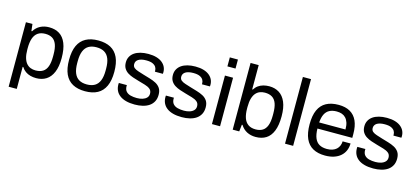

<svg xmlns="http://www.w3.org/2000/svg" viewBox="-68 -1280 4369 2010"><g transform="rotate(15 2116.0 -275.0)"><path d="M68.7 173V-526H139.4L148 -451.4H155Q182.4 -495.2 224.4 -516.6Q266.4 -538 318.7 -538Q384.6 -538 430.9 -509Q477.2 -480 502.2 -418.5Q527.3 -357.1 527.3 -259.2Q527.3 -166.6 501.7 -106.3Q476.2 -46 430.2 -17Q384.3 12 322.5 12Q289.3 12 259.3 4Q229.3 -4 204.9 -21.4Q180.5 -38.8 163.1 -66.1H156.7V173ZM295 -64.5Q343.6 -64.5 374.7 -84.1Q405.8 -103.6 420.8 -145.2Q435.7 -186.7 435.7 -251.8V-273.1Q435.7 -342 419.9 -383.3Q404 -424.6 373.4 -443.1Q342.7 -461.5 298.2 -461.5Q248.9 -461.5 217.4 -439.5Q185.8 -417.5 171.2 -374.8Q156.7 -332.1 156.7 -270.4V-254.7Q156.7 -200.1 167.6 -163.4Q178.5 -126.7 197.6 -105Q216.7 -83.3 241.7 -73.9Q266.7 -64.5 295 -64.5Z M851.8 12Q772.2 12 717.4 -17.5Q662.6 -47 634.5 -108Q606.5 -169 606.5 -263Q606.5 -358 634.5 -418.5Q662.6 -479 717.4 -508.5Q772.2 -538 851.8 -538Q932.3 -538 986.6 -508.5Q1040.9 -479 1069 -418.5Q1097.1 -358 1097.1 -263Q1097.1 -169 1069 -108Q1040.9 -47 986.6 -17.5Q932.3 12 851.8 12ZM851.8 -61.8Q903 -61.8 937.1 -81.9Q971.2 -102 988.3 -144.4Q1005.5 -186.7 1005.5 -252.3V-273.7Q1005.5 -339.8 988.3 -381.9Q971.2 -424 937.1 -444.1Q903 -464.2 851.8 -464.2Q800.5 -464.2 766.4 -444.1Q732.4 -424 715.2 -381.9Q698 -339.8 698 -273.7V-252.3Q698 -186.7 715.2 -144.4Q732.4 -102 766.4 -81.9Q800.5 -61.8 851.8 -61.8Z M1390 12Q1336.2 12 1295.3 0.9Q1254.4 -10.2 1227 -31.1Q1199.6 -51.9 1185.8 -81.2Q1171.9 -110.5 1171.9 -147.3Q1171.9 -151.9 1172.2 -156.3Q1172.5 -160.8 1172.9 -163.7H1259.9Q1259.4 -159.9 1259.4 -156.9Q1259.4 -154 1259.4 -151.1Q1259.9 -116.3 1277.6 -96.1Q1295.2 -75.9 1326 -67.8Q1356.8 -59.6 1395 -59.6Q1428.4 -59.6 1456 -68.4Q1483.6 -77.1 1500.5 -94.6Q1517.4 -112.2 1517.4 -138.6Q1517.4 -172 1495.5 -189.4Q1473.7 -206.9 1438.9 -217Q1404.1 -227.2 1365.7 -238.1Q1333.6 -247.1 1301.8 -257.9Q1269.9 -268.6 1244.4 -284.9Q1218.8 -301.2 1203.2 -326.9Q1187.6 -352.5 1187.6 -391.1Q1187.6 -426 1202.3 -453.1Q1217 -480.3 1244 -499.1Q1271.1 -517.9 1309.3 -527.7Q1347.5 -537.5 1394.6 -537.5Q1445.3 -537.5 1482.6 -526.3Q1520 -515.2 1544.8 -495.3Q1569.6 -475.4 1581.9 -449.6Q1594.2 -423.8 1594.2 -394.5Q1594.2 -389.4 1593.9 -383.8Q1593.7 -378.1 1593.2 -375.3H1506.8V-386.4Q1506.8 -406.4 1496.3 -424.4Q1485.7 -442.5 1460.5 -454.4Q1435.3 -466.4 1390 -466.4Q1361.4 -466.4 1340.2 -461.4Q1319 -456.5 1304.9 -447.4Q1290.9 -438.4 1283.8 -425.7Q1276.6 -413 1276.6 -396.5Q1276.6 -370.6 1293.9 -356.6Q1311.2 -342.6 1339.7 -333.7Q1368.2 -324.8 1400.9 -314.4Q1436 -304 1472.4 -293.2Q1508.8 -282.5 1539.5 -266.5Q1570.1 -250.5 1588.8 -223.1Q1607.4 -195.7 1607.4 -150.9Q1607.4 -109.1 1591 -78.2Q1574.7 -47.3 1545.5 -27.3Q1516.3 -7.4 1476.5 2.3Q1436.8 12 1390 12Z M1900 12Q1846.2 12 1805.3 0.9Q1764.4 -10.2 1737 -31.1Q1709.6 -51.9 1695.8 -81.2Q1681.9 -110.5 1681.9 -147.3Q1681.9 -151.9 1682.2 -156.3Q1682.5 -160.8 1682.9 -163.7H1769.9Q1769.4 -159.9 1769.4 -156.9Q1769.4 -154 1769.4 -151.1Q1769.9 -116.3 1787.6 -96.1Q1805.2 -75.9 1836 -67.8Q1866.8 -59.6 1905 -59.6Q1938.4 -59.6 1966 -68.4Q1993.6 -77.1 2010.5 -94.6Q2027.4 -112.2 2027.4 -138.6Q2027.4 -172 2005.5 -189.4Q1983.7 -206.9 1948.9 -217Q1914.1 -227.2 1875.7 -238.1Q1843.6 -247.1 1811.8 -257.9Q1779.9 -268.6 1754.4 -284.9Q1728.8 -301.2 1713.2 -326.9Q1697.6 -352.5 1697.6 -391.1Q1697.6 -426 1712.3 -453.1Q1727 -480.3 1754 -499.1Q1781.1 -517.9 1819.3 -527.7Q1857.5 -537.5 1904.6 -537.5Q1955.3 -537.5 1992.6 -526.3Q2030 -515.2 2054.8 -495.3Q2079.6 -475.4 2091.9 -449.6Q2104.2 -423.8 2104.2 -394.5Q2104.2 -389.4 2103.9 -383.8Q2103.7 -378.1 2103.2 -375.3H2016.8V-386.4Q2016.8 -406.4 2006.3 -424.4Q1995.7 -442.5 1970.5 -454.4Q1945.3 -466.4 1900 -466.4Q1871.4 -466.4 1850.2 -461.4Q1829 -456.5 1814.9 -447.4Q1800.9 -438.4 1793.8 -425.7Q1786.6 -413 1786.6 -396.5Q1786.6 -370.6 1803.9 -356.6Q1821.2 -342.6 1849.7 -333.7Q1878.2 -324.8 1910.9 -314.4Q1946 -304 1982.4 -293.2Q2018.8 -282.5 2049.5 -266.5Q2080.1 -250.5 2098.8 -223.1Q2117.4 -195.7 2117.4 -150.9Q2117.4 -109.1 2101 -78.2Q2084.7 -47.3 2055.5 -27.3Q2026.3 -7.4 1986.5 2.3Q1946.8 12 1900 12Z M2225.7 -625.4V-723H2313.7V-625.4ZM2225.7 0V-526H2313.7V0Z M2700.7 12Q2647.9 12 2606.1 -9.4Q2564.4 -30.8 2537 -74.6H2530L2521.4 0H2450.7V-723H2538.7V-459.9H2545.1Q2562.5 -487.6 2586.9 -504.8Q2611.3 -522 2641.3 -530Q2671.3 -538 2704.5 -538Q2766.3 -538 2812.2 -509Q2858.2 -480 2883.7 -420.2Q2909.3 -360.4 2909.3 -266.8Q2909.3 -168.9 2884.2 -107.5Q2859.2 -46 2812.9 -17Q2766.6 12 2700.7 12ZM2680.2 -64.5Q2724.7 -64.5 2755.4 -82.9Q2786 -101.4 2801.9 -142.6Q2817.7 -183.9 2817.7 -251.8V-273.1Q2817.7 -339.2 2802.8 -380.8Q2787.8 -422.4 2756.7 -441.9Q2725.6 -461.5 2677 -461.5Q2648.7 -461.5 2623.7 -452.1Q2598.7 -442.7 2579.6 -421Q2560.5 -399.3 2549.6 -362.4Q2538.7 -325.4 2538.7 -270.8V-254.5Q2538.7 -193.4 2553.2 -151.1Q2567.8 -108.9 2599.4 -86.7Q2630.9 -64.5 2680.2 -64.5Z M3017.7 0V-723H3105.7V0Z M3453.1 12Q3375 12 3321.6 -17.5Q3268.1 -47 3240.8 -108Q3213.5 -169 3213.5 -263Q3213.5 -358 3240.8 -418.5Q3268.1 -479 3322.2 -508.5Q3376.4 -538 3456.7 -538Q3530.9 -538 3581 -509.3Q3631.1 -480.5 3656.7 -424.1Q3682.2 -367.6 3682.2 -283.2V-240.8H3304.5Q3305.5 -177.6 3322.4 -137.2Q3339.4 -96.8 3372.4 -78.2Q3405.4 -59.6 3455 -59.6Q3488.5 -59.6 3514.1 -68.4Q3539.6 -77.2 3557.1 -93.1Q3574.6 -109.1 3584 -131.3Q3593.5 -153.5 3593.9 -179.4H3679.9Q3679.5 -136.8 3664.3 -101.6Q3649.1 -66.4 3620.1 -41.1Q3591.1 -15.7 3549.1 -1.8Q3507.1 12 3453.1 12ZM3305.5 -307.1H3590.6Q3590.6 -351.1 3580.6 -381.2Q3570.5 -411.3 3552.4 -430.2Q3534.4 -449.1 3509.6 -457.5Q3484.9 -465.8 3454.4 -465.8Q3408.1 -465.8 3376.1 -448.9Q3344.1 -432 3326.8 -397Q3309.6 -361.9 3305.5 -307.1Z M3975 12Q3921.2 12 3880.3 0.9Q3839.4 -10.2 3812 -31.1Q3784.6 -51.9 3770.8 -81.2Q3756.9 -110.5 3756.9 -147.3Q3756.9 -151.9 3757.2 -156.3Q3757.5 -160.8 3757.9 -163.7H3844.9Q3844.4 -159.9 3844.4 -156.9Q3844.4 -154 3844.4 -151.1Q3844.9 -116.3 3862.6 -96.1Q3880.2 -75.9 3911 -67.8Q3941.8 -59.6 3980 -59.6Q4013.4 -59.6 4041 -68.4Q4068.6 -77.1 4085.5 -94.6Q4102.4 -112.2 4102.4 -138.6Q4102.4 -172 4080.5 -189.4Q4058.7 -206.9 4023.9 -217Q3989.1 -227.2 3950.7 -238.1Q3918.6 -247.1 3886.8 -257.9Q3854.9 -268.6 3829.4 -284.9Q3803.8 -301.2 3788.2 -326.9Q3772.6 -352.5 3772.6 -391.1Q3772.6 -426 3787.3 -453.1Q3802 -480.3 3829 -499.1Q3856.1 -517.9 3894.3 -527.7Q3932.5 -537.5 3979.6 -537.5Q4030.3 -537.5 4067.6 -526.3Q4105 -515.2 4129.8 -495.3Q4154.6 -475.4 4166.9 -449.6Q4179.2 -423.8 4179.2 -394.5Q4179.2 -389.4 4178.9 -383.8Q4178.7 -378.1 4178.2 -375.3H4091.8V-386.4Q4091.8 -406.4 4081.3 -424.4Q4070.7 -442.5 4045.5 -454.4Q4020.3 -466.4 3975 -466.4Q3946.4 -466.4 3925.2 -461.4Q3904 -456.5 3889.9 -447.4Q3875.9 -438.4 3868.8 -425.7Q3861.6 -413 3861.6 -396.5Q3861.6 -370.6 3878.9 -356.6Q3896.2 -342.6 3924.7 -333.7Q3953.2 -324.8 3985.9 -314.4Q4021 -304 4057.4 -293.2Q4093.8 -282.5 4124.5 -266.5Q4155.1 -250.5 4173.8 -223.1Q4192.4 -195.7 4192.4 -150.9Q4192.4 -109.1 4176 -78.2Q4159.7 -47.3 4130.5 -27.3Q4101.3 -7.4 4061.5 2.3Q4021.8 12 3975 12Z"/></g></svg>

Font: Archivo SemiBold
Style: Regular
Weight: 600
Designer: Hector Gatti
Foundry: Omnibus-Type
Version: Version 2.001